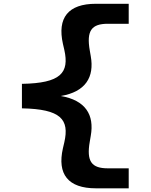

<svg xmlns="http://www.w3.org/2000/svg" viewBox="-20 -822 818 1042"><path d="M99 -234C310 -230 357.5 -174.5 329 -49.5L321.5 -17.5C289.5 123.5 349.5 200 500.5 200H678.5V91.5H565.5C477.5 91.5 448 55 467.5 -55L472.5 -84.5C493 -199 444 -278 310 -301C444 -323.5 493 -403 472.5 -517.5L467.5 -546.5C448 -656.5 477.5 -693 565.5 -693H678.5V-801.5H500.5C349.5 -801.5 290 -725 321.5 -584L329 -551.5C357 -426.5 310 -370.5 99 -367Z"/></svg>

Font: Monaspace Neon Wide
Style: Bold
Weight: 700
Width: 7
Designer: Riley Cran & the Lettermatic Team
Foundry: Lettermatic
Version: Version 1.000 (Monaspace Neon)